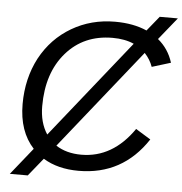

<svg xmlns="http://www.w3.org/2000/svg" viewBox="-55 -791 851 896"><g transform="rotate(5 371.0 -343.5)"><path d="M742 -739 658 -635Q708 -594 728 -530L640 -503Q628 -537 602 -565L229 -98Q278 -66 348 -66Q495 -66 593 -208L663 -165Q548 10 342 10Q244 10 176 -32L108 52H24L125 -74Q55 -150 55 -278Q55 -398 106 -495Q158 -591 249 -644.5Q340 -698 452 -698Q538 -698 601 -670L657 -739ZM147 -276Q147 -199 182 -146L547 -603Q505 -622 447 -622Q312 -622 229.5 -527Q147 -432 147 -276Z"/></g></svg>

Font: Libra Sans
Style: Italic
Weight: 400
Italic angle: -12°
Foundry: Context Ltd
Version: Version 1.002